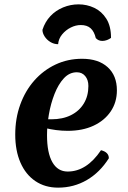

<svg xmlns="http://www.w3.org/2000/svg" viewBox="-20 -847 587 882"><path d="M247 15Q187 15 142.5 -15Q98 -45 74 -100Q50 -155 50 -229Q50 -303 73 -366.5Q96 -430 137.5 -477Q179 -524 235 -550.5Q291 -577 357 -577Q432 -577 474.5 -538.5Q517 -500 517 -432Q517 -377 488.5 -335Q460 -293 409.5 -269.5Q359 -246 291 -246Q264 -246 237.5 -249.5Q211 -253 187 -259L190 -299H216Q268 -299 306 -318Q344 -337 365 -371.5Q386 -406 386 -452Q386 -480 371.5 -497.5Q357 -515 333 -515Q299 -515 273.5 -487.5Q248 -460 230.5 -415.5Q213 -371 204.5 -321Q196 -271 196 -226Q196 -145 220.5 -102Q245 -59 291 -59Q378 -59 444 -157Q480 -148 480 -120Q439 -55 379 -20Q319 15 247 15ZM490 -673Q482 -667 471.5 -663Q461 -659 450 -659Q432 -659 420 -672Q413 -702 396.5 -717Q380 -732 351 -732Q328 -732 305 -720.5Q282 -709 265.5 -689Q249 -669 247 -644Q228 -644 211.5 -654Q195 -664 185 -679.5Q175 -695 175 -710Q187 -747 211.5 -773Q236 -799 270 -813Q304 -827 341 -827Q379 -827 413 -811Q447 -795 468.5 -761Q490 -727 490 -673Z"/></svg>

Font: Merienda
Style: Bold
Weight: 700
Designer: Eduardo Rodriguez Tunni
Foundry: Eduardo Rodriguez Tunni
Version: Version 2.001